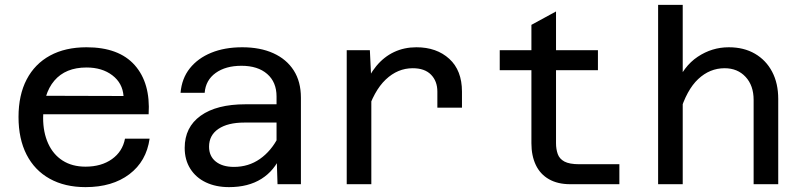

<svg xmlns="http://www.w3.org/2000/svg" viewBox="-20 -756 3290 788"><path d="M331 12Q246 12 184 -22.5Q122 -57 89 -121.5Q56 -186 56 -276Q56 -366 89.5 -430Q123 -494 185.5 -528Q248 -562 335 -562Q468 -562 533 -488.5Q598 -415 590 -287H136L137 -363L487 -362Q483 -415 441 -447Q399 -479 335 -479Q249 -479 203 -425Q157 -371 157 -272Q157 -213 177.5 -167.5Q198 -122 237 -97Q276 -72 331 -72Q396 -72 439.5 -103Q483 -134 493 -187H594Q581 -94 511 -41Q441 12 331 12Z M1119 0 1115 -125V-360Q1115 -419 1076.5 -452.5Q1038 -486 971 -486Q906 -486 865 -456.5Q824 -427 820 -375H721Q726 -434 759 -475.5Q792 -517 847 -539.5Q902 -562 974 -562Q1048 -562 1102 -537.5Q1156 -513 1185.5 -467Q1215 -421 1215 -355V0ZM920 12Q866 12 825 -7.5Q784 -27 761 -63.5Q738 -100 738 -149Q738 -234 803.5 -281Q869 -328 987 -328H1128V-253H983Q915 -253 876.5 -227Q838 -201 838 -154Q838 -115 865.5 -93Q893 -71 940 -71Q1000 -71 1046.5 -103.5Q1093 -136 1122 -193L1133 -119Q1107 -56 1053 -22Q999 12 920 12Z M1775 -314V-380Q1775 -423 1749 -449.5Q1723 -476 1674 -476Q1612 -476 1563 -429.5Q1514 -383 1485 -288L1471 -390Q1493 -447 1524.5 -485Q1556 -523 1597.5 -542.5Q1639 -562 1689 -562Q1772 -562 1824 -514.5Q1876 -467 1876 -380V-314ZM1403 0V-550H1498L1504 -425V0Z M2320 0Q2269 0 2233 -20.5Q2197 -41 2179 -79Q2161 -117 2161 -168V-654L2262 -709V-168Q2262 -144 2269 -124Q2276 -104 2296.5 -93Q2317 -82 2357 -82H2522V0ZM2031 -468V-550H2434V-468Z M3073 0V-346Q3073 -405 3040 -440.5Q3007 -476 2954 -476Q2893 -476 2845.5 -431.5Q2798 -387 2770 -293L2754 -405Q2785 -484 2843.5 -523Q2902 -562 2971 -562Q3033 -562 3078.5 -535.5Q3124 -509 3149 -461.5Q3174 -414 3174 -350V0ZM2681 0V-736H2782V0Z"/></svg>

Font: Azeret Mono Thin
Style: Regular
Weight: 400
Version: Version 1.002